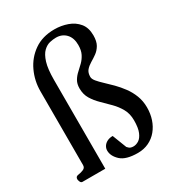

<svg xmlns="http://www.w3.org/2000/svg" viewBox="-184 -873 917 1000"><g transform="rotate(-30 274.0 -373.5)"><path d="M25.4 0Q17.1 0 12.9 -9.8Q8.8 -19.5 8.8 -24.9Q8.8 -41 24.9 -43Q43 -45.4 57.4 -51.8Q71.8 -58.1 71.8 -74.2V-518.1Q71.8 -580.6 97.7 -636Q123.5 -691.4 173.3 -726.3Q223.1 -761.2 295.4 -761.2Q336.4 -761.2 373.3 -748Q410.2 -734.9 433.3 -706.8Q456.5 -678.7 456.5 -632.8Q456.5 -596.7 444.1 -575.4Q431.6 -554.2 413.6 -541.3Q395.5 -528.3 377.2 -517.6Q358.9 -506.8 346.4 -492.4Q334 -478 334 -453.1Q334 -440.4 346.7 -425Q359.4 -409.7 379.6 -390.9Q399.9 -372.1 422.4 -349.4Q444.8 -326.7 465.1 -299.3Q485.4 -272 498 -239.3Q510.7 -206.5 510.7 -168Q510.7 -130.4 499.8 -97.4Q488.8 -64.5 468 -39.3Q447.3 -14.2 417.7 0Q388.2 14.2 351.6 14.2Q280.3 14.2 249.3 -14.6Q218.3 -43.5 218.3 -76.2Q218.3 -89.8 225.8 -101.8Q233.4 -113.8 247.6 -121.1Q261.7 -128.4 281.2 -128.4L314 -43.5Q314 -43.5 322.3 -35.2Q330.6 -26.9 348.6 -26.9Q364.7 -26.9 380.9 -37.1Q397 -47.4 407.7 -72.8Q418.5 -98.1 418.5 -143.6Q418.5 -183.1 402.1 -212.6Q385.7 -242.2 361.3 -266.8Q336.9 -291.5 312.5 -315.2Q288.1 -338.9 271.7 -366Q255.4 -393.1 255.4 -428.7Q255.4 -456.1 266.4 -474.6Q277.3 -493.2 293.5 -507.6Q309.6 -522 325.4 -537.6Q341.3 -553.2 352.3 -574.7Q363.3 -596.2 363.3 -628.9Q363.3 -671.4 340.3 -695.6Q317.4 -719.7 281.2 -719.7Q264.2 -719.7 243.7 -715.1Q223.1 -710.4 204.6 -692.6Q186 -674.8 174.3 -637.2Q162.6 -599.6 162.6 -533.7V0Z"/></g></svg>

Font: Gelasio
Style: Regular
Weight: 400
Designer: Eben Sorkin
Foundry: Eben Sorkin
Version: Version 1.008